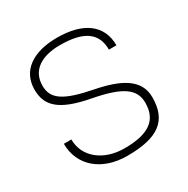

<svg xmlns="http://www.w3.org/2000/svg" viewBox="-168 -881 1017 1041"><g transform="rotate(-30 340.0 -361.0)"><path d="M70 -217C70 -80 177 12 336 12C530 12 612 -50 612 -196C612 -309 512 -360 361 -390C186 -424 127 -464 127 -547C127 -644 204 -691 319 -691C467 -691 537 -642 537 -537H584C584 -663 491 -734 325 -734C176 -734 79 -670 79 -550C79 -449 138 -390 322 -355C503 -321 564 -274 564 -189C564 -81 495 -31 344 -31C212 -31 117 -107 117 -217Z"/></g></svg>

Font: Perun ExtraLight
Style: Regular
Weight: 200
Foundry: Copyright (c) Stefan Peev, Context Ltd, 2016
Version: Version 1.089